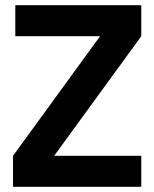

<svg xmlns="http://www.w3.org/2000/svg" viewBox="-20 -720 593 740"><path d="M39 -700H524.5V-580.5H39ZM30.2 -119.5H524.5V0H30.2ZM188.8 -119.5H30.2L365.8 -580.5H524.5Z"/></svg>

Font: Haskoy
Style: Regular
Weight: 400
Designer: Ertekin Erdin
Foundry: Ertekin Erdin
Version: Version 1.500